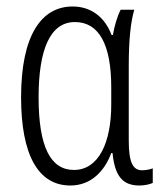

<svg xmlns="http://www.w3.org/2000/svg" viewBox="-20 -562 500 592"><path d="M197 10C262 10 303 -36 323 -90H327C334 -18 359 10 410 10C426 10 443 6 451 2V-43C441 -39 428 -37 418 -37C390 -37 377 -61 377 -128V-358C377 -441 383 -494 394 -532H352C340 -508 333 -481 328 -454H324C303 -510 260 -542 204 -542C107 -542 45 -452 45 -262C45 -84 98 10 197 10ZM208 -38C136 -38 99 -109 99 -262C99 -410 135 -494 211 -494C285 -494 323 -425 323 -293V-239C323 -124 285 -38 208 -38Z"/></svg>

Font: Noto Sans UI Condensed Light
Style: Regular
Weight: 300
Width: 3
Designer: Monotype Design Team
Foundry: Monotype Imaging Inc.
Version: Version 1.901